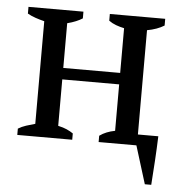

<svg xmlns="http://www.w3.org/2000/svg" viewBox="-46 -491 627 668"><g transform="rotate(5 267.5 -157.0)"><path d="M218.8 0H26.9V-22Q39.6 -29.8 54.7 -34.7Q69.8 -39.6 85.9 -43.9V-402.3Q69.8 -406.2 54.7 -411.4Q39.6 -416.5 26.9 -423.8V-447.3H218.8V-423.8Q209 -417.5 196 -412.1Q183.1 -406.7 166 -402.3V-246.1H364.7V-402.3Q350.1 -405.3 336.2 -410.4Q322.3 -415.5 311 -423.8V-447.3H504.4V-423.8Q480 -408.7 444.8 -402.3V-38.1H516.1Q514.6 4.4 512 47.1Q509.3 89.8 506.3 132.3H483.9L442.9 0H311V-22Q322.3 -30.3 335.7 -35.6Q349.1 -41 364.7 -43.9V-206.1H166V-43.9Q184.1 -40 196.5 -34.4Q209 -28.8 218.8 -22Z"/></g></svg>

Font: PT Astra Serif
Style: Regular
Weight: 400
Designer: A.Korolkova, I. Chaeva
Foundry: ParaType Ltd
Version: Version 1.002